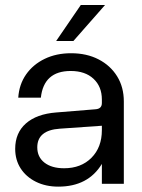

<svg xmlns="http://www.w3.org/2000/svg" viewBox="-20 -720 557 752"><path d="M391.5 -700.5 267.5 -559.5H200L296.5 -700.5ZM465 -322.5V0H379V-78Q325 11 208.5 11Q159 11 120.8 -8Q82.5 -27 61 -60.2Q39.5 -93.5 39.5 -137Q39.5 -199.5 81.5 -236.5Q123.5 -273.5 200 -279.5L353.5 -292Q379 -293.5 379 -316.5V-330Q379 -381 346.2 -411.5Q313.5 -442 257 -442Q151.5 -442 140 -337.5H51.5Q55 -389.5 82.2 -428.5Q109.5 -467.5 155 -489.5Q200.5 -511.5 258.5 -511.5Q319.5 -511.5 366 -487.5Q412.5 -463.5 438.8 -421Q465 -378.5 465 -322.5ZM126 -143Q126 -105 154.2 -83Q182.5 -61 231 -61Q297.5 -61 338.2 -102Q379 -143 379 -210.5V-227.5L214.5 -216Q126 -210 126 -143Z"/></svg>

Font: Overused Grotesk
Style: Regular
Weight: 450
Version: Version 0.004